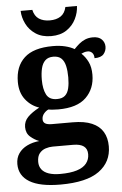

<svg xmlns="http://www.w3.org/2000/svg" viewBox="-64 -807 688 1087"><g transform="rotate(-5 280.0 -263.5)"><path d="M235.6 235.9Q118.3 235.9 59.9 200.6Q1.5 165.3 1.5 99.2Q1.5 64.3 19 38.9Q36.5 13.6 67.1 -1.4Q97.6 -16.4 136.4 -20.1Q110 -30.2 86.7 -50.4Q63.4 -70.7 63.4 -105.6Q63.4 -138.5 87 -162.5Q110.7 -186.5 152.8 -208.8Q105.7 -224.5 75.3 -264Q44.8 -303.5 44.8 -363.9Q44.8 -451.6 97.3 -500.3Q149.8 -548.9 259.5 -548.9Q297.8 -548.9 328.6 -541.5Q359.5 -534.1 381.6 -521.1Q395.7 -536.2 411.1 -549.3Q426.6 -562.3 445.9 -570.5Q465.3 -578.6 490.2 -578.6Q523.1 -578.6 539.9 -561.4Q556.7 -544.1 556.7 -520.2Q556.7 -496.3 541.6 -478.2Q526.5 -460.1 489.2 -460.1Q489.2 -480.4 479 -491Q468.7 -501.6 454.5 -501.6Q442.7 -501.6 433.8 -498.6Q425 -495.6 417.3 -492Q439.5 -471.5 454.3 -441.6Q469.1 -411.6 469.1 -368.1Q469.1 -289.4 418.2 -239.3Q367.3 -189.1 259.5 -189.1Q248.6 -189.1 230.5 -190.3Q212.4 -191.5 203.6 -193.5Q189.8 -187.6 177.8 -173.5Q165.9 -159.3 165.9 -141Q165.9 -124.7 178.2 -117Q190.6 -109.3 216.8 -109.3H333.9Q400.9 -109.3 443.2 -91Q485.6 -72.7 505.9 -38.6Q526.2 -4.5 526.2 43.7Q526.2 132.6 455 184.3Q383.8 235.9 235.6 235.9ZM238.2 175.9Q296.9 175.9 333.8 164.2Q370.8 152.5 388.3 130.2Q405.9 107.9 405.9 78.1Q405.9 47.8 386 32.9Q366.1 17.9 325.3 17.9H209.4Q189.5 17.9 168.8 24.6Q148.2 31.2 134.2 48.3Q120.2 65.4 120.2 97.3Q120.2 122.2 133.6 139.9Q146.9 157.6 173.4 166.8Q200 175.9 238.2 175.9ZM257.1 -248.1Q287.2 -248.1 303.2 -262.3Q319.2 -276.4 325.4 -303Q331.6 -329.5 331.6 -365Q331.6 -401.9 325.2 -429.9Q318.8 -458 302.8 -473.4Q286.7 -488.9 256.6 -488.9Q227.5 -488.9 211 -472.9Q194.5 -457 187.8 -428.9Q181.1 -400.9 181.1 -364Q181.1 -311.6 197.4 -279.9Q213.7 -248.1 257.1 -248.1ZM256 -606Q203.8 -606 168.1 -629.7Q132.5 -653.4 114.6 -689.9Q96.7 -726.3 95.7 -763.3H162Q170 -727.3 194.5 -711.3Q219 -695.3 256 -695.3Q293 -695.3 317.5 -711.3Q342 -727.3 350 -763.3H415.7Q414.7 -726.3 396.8 -689.9Q378.9 -653.4 343.8 -629.7Q308.6 -606 256 -606Z"/></g></svg>

Font: Noto Serif Ethiopic
Style: Regular
Weight: 400
Designer: Monotype Design Team
Foundry: Monotype Imaging Inc.
Version: Version 2.102